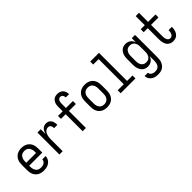

<svg xmlns="http://www.w3.org/2000/svg" viewBox="143 -1867 3215 3215"><g transform="rotate(-45 1750.0 -260.0)"><path d="M250 8Q223 8 196.5 2.5Q170 -3 146.5 -16Q123 -29 104.5 -49.5Q86 -70 75 -94.5Q64 -119 60 -146Q56 -173 56 -200V-320Q56 -347 60 -374Q64 -401 75 -425.5Q86 -450 104.5 -470.5Q123 -491 146.5 -504Q170 -517 196.5 -522.5Q223 -528 250 -528Q277 -528 303.5 -522.5Q330 -517 353.5 -504Q377 -491 395.5 -470.5Q414 -450 425 -425.5Q436 -401 440 -374Q444 -347 444 -320V-225H134V-200Q134 -183 136 -166Q138 -149 144 -133Q150 -117 160.5 -103Q171 -89 185 -79.5Q199 -70 216 -66Q233 -62 250 -62Q270 -62 289.5 -65.5Q309 -69 326 -79.5Q343 -90 353.5 -107.5Q364 -125 364 -145H442Q442 -122 434.5 -100Q427 -78 413.5 -59.5Q400 -41 381 -27.5Q362 -14 340.5 -6Q319 2 296 5Q273 8 250 8ZM366 -295V-320Q366 -337 364 -354Q362 -371 356 -387Q350 -403 339.5 -417Q329 -431 315 -440.5Q301 -450 284 -454Q267 -458 250 -458Q233 -458 216 -454Q199 -450 185 -440.5Q171 -431 160.5 -417Q150 -403 144 -387Q138 -371 136 -354Q134 -337 134 -320V-295Z M624 0V-520H702V-408Q708 -430 718.5 -452Q729 -474 745 -491.5Q761 -509 783.5 -518.5Q806 -528 830 -528Q848 -528 866.5 -523.5Q885 -519 900 -508Q915 -497 925.5 -481.5Q936 -466 941.5 -448.5Q947 -431 949 -412.5Q951 -394 951 -375H873Q873 -390 870.5 -404.5Q868 -419 860.5 -432Q853 -445 839.5 -451.5Q826 -458 811 -458Q791 -458 772.5 -449.5Q754 -441 741.5 -426Q729 -411 721 -392.5Q713 -374 709 -354.5Q705 -335 703.5 -315Q702 -295 702 -276V0Z M1175 0V-403H1064V-473H1175V-579Q1175 -599 1177.5 -619.5Q1180 -640 1187.5 -659Q1195 -678 1207.5 -694.5Q1220 -711 1236.5 -722.5Q1253 -734 1273.5 -738.5Q1294 -743 1314 -743Q1342 -743 1369 -734Q1396 -725 1415.5 -705Q1435 -685 1444 -658Q1453 -631 1453 -603V-600H1375V-601Q1375 -615 1371.5 -628Q1368 -641 1360 -651.5Q1352 -662 1339.5 -667.5Q1327 -673 1314 -673Q1298 -673 1284.5 -664Q1271 -655 1264 -640.5Q1257 -626 1254.5 -610.5Q1252 -595 1252 -579V-473H1417V-403H1252V0Z M1750 8Q1723 8 1696.5 2.5Q1670 -3 1646.5 -16Q1623 -29 1604.5 -49.5Q1586 -70 1575 -94.5Q1564 -119 1560 -146Q1556 -173 1556 -200V-320Q1556 -347 1560 -374Q1564 -401 1575 -425.5Q1586 -450 1604.5 -470.5Q1623 -491 1646.5 -504Q1670 -517 1696.5 -522.5Q1723 -528 1750 -528Q1777 -528 1803.5 -522.5Q1830 -517 1853.5 -504Q1877 -491 1895.5 -470.5Q1914 -450 1925 -425.5Q1936 -401 1940 -374Q1944 -347 1944 -320V-200Q1944 -173 1940 -146Q1936 -119 1925 -94.5Q1914 -70 1895.5 -49.5Q1877 -29 1853.5 -16Q1830 -3 1803.5 2.5Q1777 8 1750 8ZM1750 -62Q1767 -62 1784 -66Q1801 -70 1815 -79.5Q1829 -89 1839.5 -103Q1850 -117 1856 -133Q1862 -149 1864 -166Q1866 -183 1866 -200V-320Q1866 -337 1864 -354Q1862 -371 1856 -387Q1850 -403 1839.5 -417Q1829 -431 1815 -440.5Q1801 -450 1784 -454Q1767 -458 1750 -458Q1733 -458 1716 -454Q1699 -450 1685 -440.5Q1671 -431 1660.5 -417Q1650 -403 1644 -387Q1638 -371 1636 -354Q1634 -337 1634 -320V-200Q1634 -183 1636 -166Q1638 -149 1644 -133Q1650 -117 1660.5 -103Q1671 -89 1685 -79.5Q1699 -70 1716 -66Q1733 -62 1750 -62Z M2075 0V-70H2218V-665H2089V-735H2296V-70H2425V0Z M2748 223Q2726 223 2704 220.5Q2682 218 2661.5 210.5Q2641 203 2622.5 190.5Q2604 178 2590.5 161Q2577 144 2570 123Q2563 102 2562 80H2640Q2640 98 2651 113.5Q2662 129 2677.5 138Q2693 147 2711 150Q2729 153 2748 153Q2764 153 2780.5 148.5Q2797 144 2810.5 134.5Q2824 125 2833.5 111Q2843 97 2848.5 81Q2854 65 2856 48.5Q2858 32 2858 15V-96Q2850 -73 2836.5 -53Q2823 -33 2804 -19Q2785 -5 2762 1.5Q2739 8 2715 8Q2690 8 2666 1Q2642 -6 2622.5 -21.5Q2603 -37 2590 -58Q2577 -79 2569 -102.5Q2561 -126 2558.5 -150.5Q2556 -175 2556 -200V-320Q2556 -345 2558.5 -369.5Q2561 -394 2569 -417.5Q2577 -441 2590 -462Q2603 -483 2622.5 -498.5Q2642 -514 2666 -521Q2690 -528 2715 -528Q2739 -528 2762 -521.5Q2785 -515 2804 -501Q2823 -487 2836.5 -467Q2850 -447 2858 -424V-520H2936V15Q2936 42 2932 68.5Q2928 95 2917.5 119Q2907 143 2890 164Q2873 185 2850 198.5Q2827 212 2800.5 217.5Q2774 223 2748 223ZM2746 -62Q2763 -62 2779.5 -66Q2796 -70 2809.5 -80Q2823 -90 2833 -104Q2843 -118 2848.5 -134Q2854 -150 2856 -166.5Q2858 -183 2858 -200V-320Q2858 -337 2856 -353.5Q2854 -370 2848.5 -386Q2843 -402 2833 -416Q2823 -430 2809.5 -440Q2796 -450 2779.5 -454Q2763 -458 2746 -458Q2729 -458 2712.5 -454Q2696 -450 2682.5 -440Q2669 -430 2659 -416Q2649 -402 2643.5 -386Q2638 -370 2636 -353.5Q2634 -337 2634 -320V-200Q2634 -183 2636 -166.5Q2638 -150 2643.5 -134Q2649 -118 2659 -104Q2669 -90 2682.5 -80Q2696 -70 2712.5 -66Q2729 -62 2746 -62Z M3316 8Q3294 8 3271.5 2Q3249 -4 3230.5 -17Q3212 -30 3199.5 -49Q3187 -68 3179.5 -89.5Q3172 -111 3169 -133.5Q3166 -156 3166 -179V-450H3070V-520H3166V-735H3244V-520H3420V-450H3244V-179Q3244 -166 3245 -153Q3246 -140 3249 -127.5Q3252 -115 3257 -103.5Q3262 -92 3270.5 -82Q3279 -72 3291 -67Q3303 -62 3316 -62Q3329 -62 3340.5 -67Q3352 -72 3360.5 -81Q3369 -90 3374.5 -101.5Q3380 -113 3383 -125Q3386 -137 3387.5 -149.5Q3389 -162 3389 -174V-180H3467V-171Q3467 -149 3463 -127Q3459 -105 3451.5 -84.5Q3444 -64 3431 -46Q3418 -28 3400 -15.5Q3382 -3 3360 2.5Q3338 8 3316 8Z"/></g></svg>

Font: Iosevka Term Curly
Style: Regular
Weight: 400
Designer: Belleve Invis
Foundry: Belleve Invis
Version: Version 32.3.0